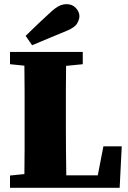

<svg xmlns="http://www.w3.org/2000/svg" viewBox="-20 -901 614 921"><path d="M103 -729Q132 -758 162 -786Q192 -814 220 -840Q246 -864 263.5 -872.5Q281 -881 300 -881Q327 -881 344 -862.5Q361 -844 361 -823Q361 -809 350.5 -789.5Q340 -770 302 -754Q259 -736 217.5 -719Q176 -702 134 -684ZM28 -593V-652H377V-593L297 -585Q296 -525 296 -464.5Q296 -404 296 -342V-296Q296 -242 296.5 -182Q297 -122 298 -60H449L476 -199H564L554 0H28V-59L97 -66Q98 -125 98 -180.5Q98 -236 98 -281V-342Q98 -403 98 -464Q98 -525 97 -586Z"/></svg>

Font: Source Serif 4 Black
Style: Regular
Weight: 900
Designer: Frank Grießhammer
Foundry: Adobe
Version: Version 4.005;hotconv 1.1.0;makeotfexe 2.6.0